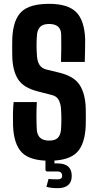

<svg xmlns="http://www.w3.org/2000/svg" viewBox="-20 -829 511 1001"><path d="M237 9Q137 9 94.5 -33.5Q52 -76 48 -174Q47 -204 47.5 -236Q48 -268 51 -297H172Q170 -259 170 -221Q170 -183 172 -151Q177 -96 236 -96Q267 -96 281 -110Q295 -124 298 -151Q300 -181 300 -207Q300 -233 298 -264Q296 -289 285.5 -308.5Q275 -328 249 -334L175 -353Q102 -372 74 -416Q46 -460 44 -534Q43 -558 43.5 -581Q44 -604 44 -627Q48 -725 91 -767Q134 -809 236 -809Q333 -809 376.5 -766.5Q420 -724 424 -626Q424 -603 423.5 -569.5Q423 -536 422 -506H298Q299 -542 299.5 -578Q300 -614 299 -650Q297 -704 236 -704Q205 -704 190.5 -690Q176 -676 173 -650Q168 -593 173 -534Q175 -508 186.5 -490Q198 -472 224 -466L290 -450Q367 -431 396 -385Q425 -339 427 -264Q428 -240 427.5 -218.5Q427 -197 427 -174Q423 -76 380 -33.5Q337 9 237 9ZM280 152Q246 152 222 145L233 104Q248 106 280 106Q304 106 304 88Q304 65 280 65H223L217 59V-9H264V23H280Q354 23 354 88Q354 152 280 152Z"/></svg>

Font: Big Shoulders Display ExtraBold
Style: Regular
Weight: 800
Designer: Patric King
Foundry: XO Type Co
Version: Version 1.000; ttfautohint (v1.8.2)